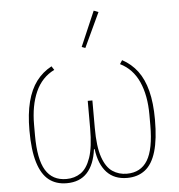

<svg xmlns="http://www.w3.org/2000/svg" viewBox="-54 -802 806 864"><g transform="rotate(-5 349.5 -369.5)"><path d="M360 -349V-225Q360 -140 376.5 -92.5Q393 -45 421.5 -26Q450 -7 486 -7Q549 -7 579.5 -57Q610 -107 610 -215V-263Q610 -350 582.5 -411.5Q555 -473 498 -501L509 -518Q550 -496 577.5 -459.5Q605 -423 619 -368.5Q633 -314 633 -239Q633 -150 616.5 -94.5Q600 -39 567 -13.5Q534 12 486 12Q428 12 394 -24.5Q360 -61 351 -130H348Q339 -61 305.5 -24.5Q272 12 213 12Q165 12 132.5 -13.5Q100 -39 83 -94.5Q66 -150 66 -239Q66 -314 80 -368.5Q94 -423 121.5 -459.5Q149 -496 190 -518L201 -501Q144 -473 116.5 -411.5Q89 -350 89 -263V-215Q89 -107 119.5 -57Q150 -7 213 -7Q250 -7 278 -26Q306 -45 322.5 -92.5Q339 -140 339 -225V-349ZM422 -743 349 -587 333 -593 401 -751Z"/></g></svg>

Font: IBM Plex Sans Thin
Style: Regular
Weight: 250
Designer: Mike Abbink, Paul van der Laan, Pieter van Rosmalen
Foundry: Bold Monday
Version: Version 3.201